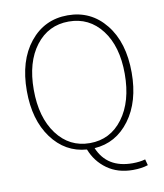

<svg xmlns="http://www.w3.org/2000/svg" viewBox="-96 -817 907 1064"><g transform="rotate(-10 357.0 -285.5)"><path d="M101 -365Q101 -209 171.5 -114.5Q242 -20 357 -20Q472 -20 542.5 -114.5Q613 -209 613 -365Q613 -520 542.5 -612Q472 -704 357 -704Q242 -704 171.5 -612Q101 -520 101 -365ZM642 122 651 156Q615 168 566 168Q481 168 421 125Q361 82 334 12Q213 3 137.5 -99.5Q62 -202 62 -365Q62 -535 144 -637Q226 -739 357 -739Q488 -739 570 -637Q652 -535 652 -365Q652 -202 575.5 -99Q499 4 377 12Q427 131 570 131Q611 131 642 122Z"/></g></svg>

Font: Noto Sans Korean Thin
Style: Regular
Weight: 250
Designer: Ryoko NISHIZUKA  (kana & ideographs); Paul D. Hunt (Latin, Greek & Cyrillic); Wenlong ZHANG  (bopomofo); Sandoll Communi
Foundry: Adobe Systems Incorporated
Version: Version 1.0001;PS 1;hotconv 1.0.78;makeotf.lib2.5.61930